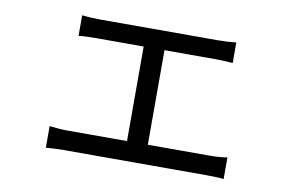

<svg xmlns="http://www.w3.org/2000/svg" viewBox="-61 -623 1122 736"><g transform="rotate(10 500.0 -255.0)"><path d="M538 -72H780Q816 -72 847 -77V7Q831 5 811.5 4.5Q792 4 780 4H227Q194 4 155 7V-77Q194 -72 227 -72H457V-440H273Q261 -440 241 -439.5Q221 -439 204 -437V-517Q221 -515 241 -514Q261 -513 273 -513H733Q771 -513 804 -517V-437Q768 -440 733 -440H538Z"/></g></svg>

Font: Noto Sans CJK KR Regular (TTF)
Style: Regular
Weight: 400
Designer: Ryoko NISHIZUKA 西塚涼子 (kana & ideographs); Paul D. Hunt (Latin, Greek & Cyrillic); Wenlong ZHANG 张文龙 (bopomofo); Sandoll 
Foundry: Adobe Systems Incorporated
Version: Version 1.004;PS 1.004;hotconv 1.0.82;makeotf.lib2.5.63406